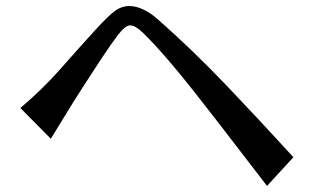

<svg xmlns="http://www.w3.org/2000/svg" viewBox="-20 -651 1040 640"><path d="M47.9 -291Q120.1 -351.6 182.1 -421.9Q244.1 -492.2 293.9 -546.9Q343.8 -601.6 365.2 -616.2Q386.7 -630.9 410.2 -630.9Q456.1 -630.9 506.8 -585.9Q621.1 -485.4 733.4 -367.7Q845.7 -250 958 -127L870.1 -31.2Q819.3 -96.7 765.6 -167Q711.9 -237.3 658.2 -305.7Q531.2 -469.7 455.1 -543Q430.7 -566.4 414.1 -566.4Q397.5 -566.4 373 -534.2Q348.6 -502 319.3 -457.5Q290 -413.1 258.8 -364.7Q227.5 -316.4 199.7 -270.5Q171.9 -224.6 149.4 -188.5Z"/></svg>

Font: GenEi LateMin v2
Style: Medium
Weight: 500
Designer: o_tamon (Modified)
Foundry: o_tamon / Adobe Systems Incorporated / FONT 910 / Philipp H. Poll
Version: Version 2.1;Original Version 1.004